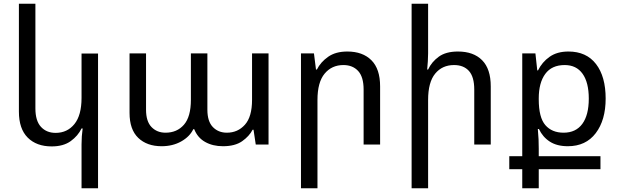

<svg xmlns="http://www.w3.org/2000/svg" viewBox="-20 -780 3348 1036"><path d="M509 236H420V-1Q420 -44 426 -87H420Q401 -47 361.5 -18.5Q322 10 259 10Q177 10 129.5 -37.5Q82 -85 82 -178V-760H171V-195Q171 -128 201 -95.5Q231 -63 280 -63Q343 -63 381.5 -110.5Q420 -158 420 -252V-491H509Z M852 9Q773 9 726 -36Q679 -81 679 -171V-492H768V-188Q768 -125 797.5 -94.5Q827 -64 873 -64Q935 -64 972.5 -107Q1010 -150 1010 -241V-492H1099V-188Q1099 -125 1128.5 -94.5Q1158 -64 1204 -64Q1263 -64 1301.5 -107Q1340 -150 1340 -241V-492H1429V0H1360L1348 -80H1343Q1325 -45 1286.5 -18Q1248 9 1183 9Q1128 9 1087 -14Q1046 -37 1028 -83H1023Q1004 -43 958 -17Q912 9 852 9Z M1604 236V-492H1674L1685 -405H1690Q1710 -445 1750.5 -473.5Q1791 -502 1854 -502Q1937 -502 1984 -455Q2031 -408 2031 -314V0H1942V-297Q1942 -365 1912.5 -397Q1883 -429 1833 -429Q1770 -429 1731.5 -382.5Q1693 -336 1693 -241V236Z M2290 -760V-492Q2290 -470 2288.5 -449Q2287 -428 2285 -405H2290Q2309 -446 2347.5 -474Q2386 -502 2451 -502Q2535 -502 2581.5 -455Q2628 -408 2628 -314V0H2539V-297Q2539 -365 2510.5 -397Q2482 -429 2430 -429Q2366 -429 2328 -382.5Q2290 -336 2290 -241V236H2201V-760Z M2798 236V133H2728V63H2798V-492H2869L2879 -400H2883Q2905 -445 2945.5 -473.5Q2986 -502 3047 -502Q3144 -502 3196 -434.5Q3248 -367 3248 -248Q3248 -132 3194.5 -61.5Q3141 9 3044 9Q2985 9 2946.5 -16Q2908 -41 2888 -84H2882Q2885 -53 2886 -28Q2887 -3 2887 23V63H3220V133H2887V236ZM3021 -64Q3087 -64 3122 -111.5Q3157 -159 3157 -248Q3157 -335 3123.5 -382Q3090 -429 3027 -429Q2957 -429 2922 -381Q2887 -333 2887 -249V-244Q2887 -146 2922.5 -105Q2958 -64 3021 -64Z"/></svg>

Font: Go Noto Current
Style: Regular
Weight: 400
Designer: Monotype Design Team
Foundry: Monotype Imaging Inc.
Version: Version 2.007; ttfautohint (v1.8) -l 8 -r 50 -G 200 -x 14 -D